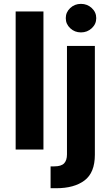

<svg xmlns="http://www.w3.org/2000/svg" viewBox="-20 -788 582 1012"><path d="M209 -727.5V0H62.5V-727.5ZM333 -545.9H480V27.8Q480 122.1 425.5 163.1Q371.1 204.1 276.4 204.1H246.6V88.9H266.1Q302.7 88.9 317.9 73Q333 57.1 333 25.9ZM406.7 -617.2Q373.5 -617.2 350.1 -639.2Q326.7 -661.1 326.7 -692.4Q326.7 -723.6 350.1 -745.6Q373.5 -767.6 406.7 -767.6Q439.9 -767.6 463.6 -745.6Q487.3 -723.6 487.3 -692.4Q487.3 -661.1 463.6 -639.2Q439.9 -617.2 406.7 -617.2Z"/></svg>

Font: Inter-Bold
Style: Bold
Weight: 700
Designer: Rasmus Andersson
Foundry: rsms
Version: Version 4.000;git-a52131595